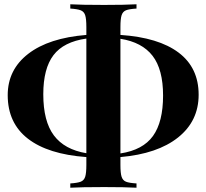

<svg xmlns="http://www.w3.org/2000/svg" viewBox="-20 -802 963 896"><path d="M542 -69V-32Q542 6 547.5 23Q553 40 568 46Q583 52 617 54V74Q563 71 466 71Q359 71 308 74V54Q341 52 356.5 46Q372 40 377.5 23Q383 6 383 -32V-69Q204 -82 110 -155Q16 -228 16 -358Q16 -477 112 -551Q208 -625 383 -639V-676Q383 -714 377.5 -731Q372 -748 356.5 -754Q341 -760 308 -762V-782Q359 -779 466 -779Q563 -779 617 -782V-762Q583 -760 568 -754Q553 -748 547.5 -731Q542 -714 542 -676V-639Q720 -627 813.5 -556.5Q907 -486 907 -360Q907 -237 811 -160.5Q715 -84 542 -69ZM383 -87V-622Q277 -607 229.5 -544.5Q182 -482 182 -362Q182 -236 231.5 -170Q281 -104 383 -87ZM542 -621V-86Q647 -102 694 -167.5Q741 -233 741 -356Q741 -478 692 -541.5Q643 -605 542 -621Z"/></svg>

Font: Playfair Display SC
Style: Bold
Weight: 700
Designer: Claus Eggers Sørensen
Foundry: Claus Eggers Sørensen
Version: Version 1.200; ttfautohint (v1.6)